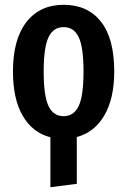

<svg xmlns="http://www.w3.org/2000/svg" viewBox="-20 -563 530 800"><path d="M300 8V203L190 217V9Q116 -10 75 -80Q34 -150 34 -265Q34 -399 90 -471Q146 -543 245 -543Q345 -543 400.5 -473Q456 -403 456 -265Q456 -153 415 -82.5Q374 -12 300 8ZM328 -265Q328 -366 308 -408Q288 -450 245 -450Q202 -450 182 -407.5Q162 -365 162 -265Q162 -164 182 -121.5Q202 -79 245 -79Q288 -79 308 -121.5Q328 -164 328 -265Z"/></svg>

Font: Fira Sans Compressed Medium
Style: Regular
Weight: 500
Width: 1
Designer: bBox Type GmbH & Carrois Corporate GbR & Edenspiekermann AG
Foundry: bBox Type GmbH & Carrois Corporate GbR & Edenspiekermann AG
Version: Version 4.301